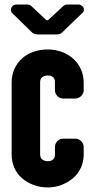

<svg xmlns="http://www.w3.org/2000/svg" viewBox="-20 -811 412 842"><path d="M347 -134Q347 -102 334.5 -75Q322 -48 300 -29.5Q278 -11 249.5 0Q221 11 190 11Q156 11 127 0Q98 -11 76.5 -29.5Q55 -48 43 -75Q31 -102 31 -134V-448Q31 -481 43 -508Q55 -535 76.5 -554.5Q98 -574 127 -584Q156 -594 190 -594Q221 -594 249.5 -584Q278 -574 300 -554.5Q322 -535 334.5 -508Q347 -481 347 -448V-415Q347 -401 336 -390Q325 -379 310 -379H257Q242 -379 231.5 -390Q221 -401 221 -415V-451Q221 -466 212.5 -473Q204 -480 190 -480Q175 -480 165.5 -473Q156 -466 156 -451V-133Q156 -119 165.5 -111.5Q175 -104 190 -104Q204 -104 212.5 -111.5Q221 -119 221 -133V-166Q221 -181 231.5 -192Q242 -203 257 -203H310Q325 -203 336 -192Q347 -181 347 -166ZM31 -756Q30 -760 29 -761.5Q28 -763 28 -768Q28 -776 34 -783.5Q40 -791 50 -791H102Q111 -791 120 -782L184 -722H190L255 -782Q264 -791 273 -791H325Q333 -791 340.5 -784.5Q348 -778 348 -768Q348 -761 343 -756L261 -677Q253 -668 246.5 -664Q240 -660 231 -660H145Q134 -660 127 -664Q120 -668 112 -677Z"/></svg>

Font: H.H. Samuel
Style: Regular
Weight: 900
Width: 1
Designer: deFharo
Foundry: deFharo
Version: Version 1.009